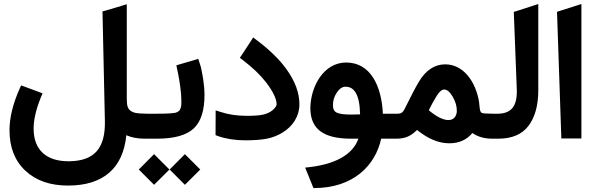

<svg xmlns="http://www.w3.org/2000/svg" viewBox="-20 -705 3023 976"><path d="M724.6 0C730.5 0 733.4 -18.6 733.4 -55.7V-72.3C733.4 -108.9 730.5 -127 724.6 -127L714.4 -127.4C677.7 -127.9 659.2 -130.9 644 -141.6C628.9 -152.3 624.5 -169.9 624.5 -202.6V-657.2V-683.6L599.6 -675.8L515.6 -650.9L501 -647L513.2 -88.4C515.6 48.8 459.5 112.3 334.5 114.7H327.6C212.9 114.7 150.9 54.7 150.9 -51.3C150.9 -97.2 163.6 -150.9 188.5 -211.9L196.3 -230.5L177.2 -237.8L104.5 -264.6L87.4 -271L79.6 -253.9C45.4 -176.8 28.3 -106.4 28.3 -43C28.3 43.9 55.2 112.8 109.4 163.1C163.1 213.4 235.4 238.3 326.2 238.3C503.9 238.3 606 150.4 622.1 -17.6C648.4 -5.9 679.7 0 715.8 0Z M719.7 -127C712.9 -127 707.5 -124 703.6 -117.7C696.3 -105.5 696.3 -93.3 696.3 -72.3V-55.7C696.3 -40 696.3 -32.2 699.2 -19.5C702.1 -6.8 709.5 0 719.7 0H777.8C864.7 0 926.8 -17.1 963.9 -51.3C1001 -85.4 1019.5 -142.6 1019.5 -222.2C1019.5 -247.6 1017.1 -274.9 1012.7 -303.7C1007.8 -332.5 1003.9 -352.5 1001.5 -362.8C998.5 -373 996.1 -381.3 993.7 -387.7L987.8 -405.8L876.5 -373L885.7 -328.6C889.2 -311 893.1 -289.1 896.5 -262.7C899.9 -236.3 901.9 -214.4 901.9 -197.3C901.9 -178.2 902.3 -168.9 898.9 -157.7C895 -146.5 893.6 -142.1 883.3 -136.7C873 -130.9 867.2 -130.4 846.7 -128.9C836.4 -127.9 826.7 -127.4 817.9 -127.4C809.1 -127 796.4 -127 779.8 -127ZM842.3 156.7 919.9 234.4 998 156.7 919.9 78.6ZM685.5 156.7 763.2 234.4 841.3 156.7 763.2 78.6Z M1076.2 -144V-117.2L1075.7 -31.7V-18.1L1088.4 -13.2C1128.9 1 1175.3 8.3 1228 8.3C1272.5 8.3 1308.6 5.4 1336.4 0C1364.3 -5.4 1390.6 -15.6 1415 -30.3C1469.2 -63 1502 -115.2 1502 -174.3C1502 -232.4 1480.5 -291.5 1437 -352.1C1401.4 -401.9 1350.6 -451.7 1283.7 -502L1267.1 -514.6L1255.9 -497.1L1209.5 -426.3L1199.2 -411.1L1213.9 -399.9C1263.7 -362.3 1303.7 -323.7 1333.5 -285.2C1368.7 -238.8 1386.2 -201.7 1386.2 -173.8C1386.2 -168 1377.4 -153.8 1365.2 -144.5C1337.9 -123 1308.1 -116.2 1234.4 -116.2C1185.5 -116.2 1141.6 -122.6 1102.1 -135.7Z M1967.8 0C1973.6 0 1976.6 -18.6 1976.6 -55.7V-72.3C1976.6 -108.9 1973.6 -127 1967.8 -127H1926.3C1919.9 -265.1 1865.2 -387.2 1739.7 -387.2C1625 -387.2 1559.1 -265.6 1557.6 -155.8C1557.6 -47.9 1626 0 1764.6 0H1801.8C1773.9 80.6 1683.6 133.3 1531.2 147L1541.5 172.4L1568.4 238.8L1573.2 251H1576.7C1776.4 251 1888.7 135.3 1917.5 0ZM1672.4 -170.4C1672.4 -193.8 1679.2 -215.3 1692.4 -234.9C1705.6 -254.4 1720.2 -264.2 1736.3 -264.2C1777.8 -264.2 1808.1 -230.5 1810.5 -123.5C1794.4 -123 1779.3 -122.6 1766.1 -122.6C1731.4 -122.6 1707 -125.5 1693.4 -131.8C1679.2 -137.7 1672.4 -150.4 1672.4 -170.4Z M2493.7 0C2499.5 0 2502.4 -18.6 2502.4 -55.7V-72.3C2502.4 -108.9 2499.5 -127 2493.7 -127H2485.4C2453.1 -127 2434.1 -128.4 2428.7 -131.3C2422.9 -133.8 2419.4 -143.6 2418 -160.2C2417 -171.4 2416 -181.2 2415 -188.5C2398.9 -285.6 2338.4 -377.9 2243.2 -377.9C2189.5 -377.9 2145 -348.6 2109.9 -290.5C2092.8 -261.7 2068.4 -215.3 2036.6 -150.9C2028.3 -133.3 2018.1 -127 2002 -127H1962.4C1955.6 -127 1950.2 -124 1946.3 -117.7C1939 -105.5 1939 -93.3 1939 -72.3V-55.7C1939 -40 1939 -32.2 1941.9 -19.5C1944.8 -6.8 1952.1 0 1962.4 0H1994.1C2042.5 0 2069.3 -14.6 2100.1 -44.4C2155.8 1 2210.4 23.4 2264.2 23.4C2313.5 23.4 2352.5 5.9 2381.3 -28.8C2408.2 -9.8 2442.4 0 2483.9 0ZM2259.8 -94.7C2232.9 -94.7 2199.2 -111.3 2159.7 -144.5C2171.4 -168.9 2185.1 -193.4 2200.2 -218.3C2213.4 -239.3 2226.1 -250 2238.3 -250C2252.4 -250 2267.1 -237.8 2281.2 -213.4C2295.4 -189 2302.2 -165.5 2302.2 -142.6C2302.2 -112.8 2285.2 -94.7 2259.8 -94.7Z M2488.3 -127C2481.4 -127 2476.1 -124 2472.2 -117.7C2464.8 -105.5 2464.8 -93.3 2464.8 -72.3V-55.7C2464.8 -40 2464.8 -32.2 2467.8 -19.5C2470.7 -6.8 2478 0 2488.3 0H2513.2C2582.5 0 2633.8 -22 2667 -65.9C2699.7 -109.4 2716.3 -169.9 2716.3 -247.1V-657.7V-684.6L2690.9 -676.3L2606 -648.9L2591.8 -644.5L2606.9 -253.4C2610.4 -167 2581.1 -129.4 2514.6 -127H2508.8Z M2833.5 -1H2935.5V-684.6L2811.5 -645Z"/></svg>

Font: Samim
Style: Bold
Weight: 700
Foundry: DejaVu fonts team - Redesigned by Saber Rastikerdar
Version: Version 4.0.5